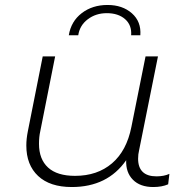

<svg xmlns="http://www.w3.org/2000/svg" viewBox="-20 -749 746 773"><path d="M662 -49 657 -7Q632 4 597 4Q544 4 515 -25.5Q486 -55 488 -104Q413 4 269 4Q181 4 133.5 -40.5Q86 -85 86 -163Q86 -190 92 -220L152 -522H202L142 -220Q137 -198 137 -170Q137 -108 173.5 -74.5Q210 -41 282 -41Q372 -41 431 -91.5Q490 -142 509 -238L566 -522H616L540 -144Q536 -128 536 -110Q536 -75 554.5 -57Q573 -39 610 -39Q640 -39 662 -49ZM413 -729Q473 -729 511 -695.5Q549 -662 545 -607H508Q511 -648 483.5 -672Q456 -696 410 -696Q366 -696 333.5 -671.5Q301 -647 295 -607H257Q266 -663 309 -696Q352 -729 413 -729Z"/></svg>

Font: Montserrat Alternates Light
Style: Italic
Weight: 300
Italic angle: -11.3°
Designer: Julieta Ulanovsky
Foundry: Julieta Ulanovsky
Version: Version 7.200